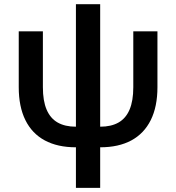

<svg xmlns="http://www.w3.org/2000/svg" viewBox="-20 -696 844 920"><path d="M343.8 9.8Q255.9 9.8 194.6 -23.2Q133.3 -56.2 101.6 -120.6Q69.8 -185.1 69.8 -278.3V-545.9H185.5V-278.3Q185.5 -212.4 203.4 -170.7Q221.2 -128.9 256.3 -108.9Q291.5 -88.9 343.8 -88.9H460Q512.7 -88.9 547.9 -108.9Q583 -128.9 600.8 -170.7Q618.7 -212.4 618.7 -278.3V-545.9H734.4V-278.3Q734.4 -185.1 702.4 -120.6Q670.4 -56.2 609.4 -23.2Q548.3 9.8 460 9.8ZM343.8 204.1V-675.8H460V204.1Z"/></svg>

Font: Inter Cardless
Style: Medium
Weight: 500
Designer: Rasmus Andersson
Foundry: rsms
Version: Version 4.001;git-9221beed3